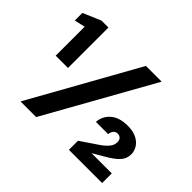

<svg xmlns="http://www.w3.org/2000/svg" viewBox="-147 -942 1181 1181"><g transform="rotate(45 443.0 -352.0)"><path d="M93 -352V-604L23 -588V-654L140 -704H200V-352ZM139 0 530 -700H667L275 0ZM560 0V-79L678 -159Q706 -179 722 -199.5Q738 -220 738 -244Q738 -263 728 -273Q718 -283 703 -283Q685 -283 675 -271.5Q665 -260 662 -239H556Q559 -291 599 -326Q639 -361 712 -361Q759 -361 790 -345Q821 -329 836 -304Q851 -279 851 -251Q851 -213 824.5 -184.5Q798 -156 741 -124L673 -84H849V0Z"/></g></svg>

Font: DM Sans 16pt ExtraBold
Style: Regular
Weight: 800
Version: Version 4.004;gftools[0.9.30]